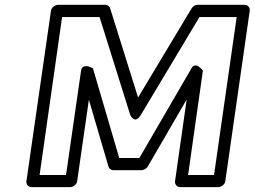

<svg xmlns="http://www.w3.org/2000/svg" viewBox="-20 -746 1049 791"><path d="M88.9 0 189.9 -701.2Q191.4 -711.9 200.7 -719Q210 -726.1 219.2 -726.1H414.1Q421.4 -726.1 427 -721.4Q432.6 -716.8 434.1 -710.9L548.8 -344.2L769 -710.9Q779.3 -726.1 793.9 -726.1H987.8Q998.5 -726.1 1004.4 -718.3Q1010.3 -710.4 1008.8 -701.2L908.2 0Q906.7 10.7 897.5 17.8Q888.2 24.9 878.9 24.9H722.2Q711.9 24.9 705.8 17.1Q699.7 9.3 701.2 0L749 -335.9L588.9 -60.1Q585.4 -53.7 577.6 -49.3Q569.8 -44.9 563 -44.9H446.8Q439.5 -44.9 433.8 -49.6Q428.2 -54.2 426.8 -60.1L346.2 -335L297.9 0Q296.4 10.7 287.4 17.8Q278.3 24.9 269 24.9H109.9Q99.1 24.9 93.3 17.1Q87.4 9.3 88.9 0ZM143.1 -24.9H252L314 -455.1Q315.9 -470.2 328.1 -472.7Q340.3 -475.1 351.6 -469.7L362.8 -464.8L471.2 -95.2H554.2L769 -464.8Q773.9 -473.6 780.8 -475.6Q787.6 -477.5 793.5 -474.6Q799.3 -471.7 804.4 -467.3Q809.6 -462.9 812.5 -459L815.9 -455.1L754.9 -24.9H861.8L955.1 -675.8H801.8L561 -273.9Q553.7 -261.2 546.1 -256.6Q538.6 -252 533.4 -254.4Q528.3 -256.8 524.2 -261Q520 -265.1 518.1 -269.5L516.1 -273.9L390.1 -675.8H235.8Z"/></svg>

Font: Trueno Bold Outline
Style: Italic
Weight: 700
Width: 6
Designer: Julieta Ulanovsky
Foundry: Julieta Ulanovsky
Version: Version 3.001b | FøM Fix